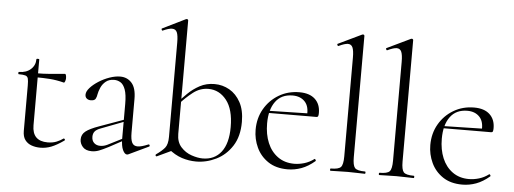

<svg xmlns="http://www.w3.org/2000/svg" viewBox="-49 -858 2686 1004"><g transform="rotate(5 1294.0 -356.0)"><path d="M189 12Q165 12 143.5 4.5Q122 -3 109 -20.5Q96 -38 96 -68V-306Q96 -331 93 -342.5Q90 -354 79 -357.5Q68 -361 44 -361Q41 -361 41 -367Q41 -373 44 -373Q82 -373 105.5 -394Q129 -415 129 -447Q129 -450 136.5 -450Q144 -450 144 -447V-102Q144 -60 164.5 -39.5Q185 -19 225 -19Q252 -19 272.5 -27.5Q293 -36 306 -46Q310 -48 313 -43.5Q316 -39 312 -36Q275 -10 247 1Q219 12 189 12ZM282 -338Q243 -348 207.5 -350.5Q172 -353 132 -353V-374Q171 -374 207.5 -377Q244 -380 285 -384Q288 -384 290 -377.5Q292 -371 292 -361Q292 -354 289 -345.5Q286 -337 282 -338Z M652 6Q648 8 644 8Q632 8 622 -13Q612 -34 612 -74V-255Q612 -304 602.5 -330Q593 -356 577.5 -365.5Q562 -375 544 -375Q517 -375 500 -361Q483 -347 474.5 -327.5Q466 -308 463 -291Q462 -281 456.5 -269.5Q451 -258 431 -258Q418 -258 409.5 -265Q401 -272 401 -285Q401 -302 418 -321Q435 -340 461.5 -357Q488 -374 518 -384.5Q548 -395 574 -395Q611 -395 634.5 -368.5Q658 -342 658 -285V-108Q658 -72 666.5 -55.5Q675 -39 696 -39Q715 -39 751 -54Q756 -56 758 -50.5Q760 -45 755 -43ZM459 7Q427 7 411.5 -10.5Q396 -28 396 -50Q396 -76 417 -92.5Q438 -109 486 -126L622 -175L624 -165L496 -116Q474 -108 465 -97Q456 -86 456 -69Q456 -48 468.5 -36.5Q481 -25 500 -25Q511 -25 520.5 -27.5Q530 -30 538 -34L631 -81L633 -70L546 -23Q515 -7 496.5 0Q478 7 459 7Z M1007 13Q969 13 932 1Q895 -11 859 -41L902 -123Q902 -80 925.5 -54Q949 -28 981.5 -17Q1014 -6 1040 -6Q1102 -6 1137 -51Q1172 -96 1172 -182Q1172 -275 1134 -323Q1096 -371 1039 -371Q995 -371 958.5 -342.5Q922 -314 890 -278L882 -285Q903 -309 930 -335.5Q957 -362 991.5 -380.5Q1026 -399 1069 -399Q1111 -399 1147 -378.5Q1183 -358 1205.5 -317Q1228 -276 1228 -214Q1228 -138 1195.5 -87.5Q1163 -37 1112 -12Q1061 13 1007 13ZM800 4Q796 5 794 1Q792 -3 795 -6Q825 -27 840 -45Q855 -63 855 -103V-599Q855 -635 848 -651.5Q841 -668 822 -668Q805 -668 774 -654Q770 -652 768 -658Q766 -664 770 -665L890 -724Q893 -725 895 -725Q897 -725 899.5 -723Q902 -721 902 -718V-44Z M1487 12Q1426 12 1385 -15.5Q1344 -43 1323.5 -87Q1303 -131 1303 -180Q1303 -241 1331 -289.5Q1359 -338 1407 -366.5Q1455 -395 1515 -395Q1568 -395 1596.5 -368.5Q1625 -342 1625 -296Q1625 -285 1623 -279.5Q1621 -274 1613 -274H1564Q1569 -324 1545.5 -349.5Q1522 -375 1481 -375Q1422 -375 1391 -333Q1360 -291 1360 -218Q1360 -161 1378.5 -116.5Q1397 -72 1433 -46Q1469 -20 1519 -20Q1545 -20 1572 -28Q1599 -36 1623 -54Q1625 -56 1628.5 -51.5Q1632 -47 1630 -44Q1595 -14 1559.5 -1Q1524 12 1487 12ZM1347 -273 1346 -284 1576 -289V-274Z M1712 0Q1709 0 1709 -6Q1709 -12 1712 -12Q1753 -12 1765 -25Q1777 -38 1777 -81V-600Q1777 -636 1770 -652.5Q1763 -669 1745 -669Q1729 -669 1697 -654Q1693 -652 1690.5 -658Q1688 -664 1692 -665L1815 -724Q1817 -725 1820 -725Q1822 -725 1824.5 -723Q1827 -721 1827 -718V-81Q1827 -39 1838.5 -25.5Q1850 -12 1892 -12Q1895 -12 1895 -6Q1895 0 1892 0Q1875 0 1851.5 -1Q1828 -2 1802 -2Q1777 -2 1753 -1Q1729 0 1712 0Z M1968 0Q1965 0 1965 -6Q1965 -12 1968 -12Q2009 -12 2021 -25Q2033 -38 2033 -81V-600Q2033 -636 2026 -652.5Q2019 -669 2001 -669Q1985 -669 1953 -654Q1949 -652 1946.5 -658Q1944 -664 1948 -665L2071 -724Q2073 -725 2076 -725Q2078 -725 2080.5 -723Q2083 -721 2083 -718V-81Q2083 -39 2094.5 -25.5Q2106 -12 2148 -12Q2151 -12 2151 -6Q2151 0 2148 0Q2131 0 2107.5 -1Q2084 -2 2058 -2Q2033 -2 2009 -1Q1985 0 1968 0Z M2404 12Q2343 12 2302 -15.5Q2261 -43 2240.5 -87Q2220 -131 2220 -180Q2220 -241 2248 -289.5Q2276 -338 2324 -366.5Q2372 -395 2432 -395Q2485 -395 2513.5 -368.5Q2542 -342 2542 -296Q2542 -285 2540 -279.5Q2538 -274 2530 -274H2481Q2486 -324 2462.5 -349.5Q2439 -375 2398 -375Q2339 -375 2308 -333Q2277 -291 2277 -218Q2277 -161 2295.5 -116.5Q2314 -72 2350 -46Q2386 -20 2436 -20Q2462 -20 2489 -28Q2516 -36 2540 -54Q2542 -56 2545.5 -51.5Q2549 -47 2547 -44Q2512 -14 2476.5 -1Q2441 12 2404 12ZM2264 -273 2263 -284 2493 -289V-274Z"/></g></svg>

Font: Cormorant Light Light
Style: Regular
Weight: 300
Version: Version 4.000